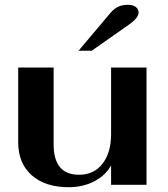

<svg xmlns="http://www.w3.org/2000/svg" viewBox="-20 -772 700 802"><path d="M56 -178V-490H204V-169Q204 -42 310 -42Q372 -42 408 -88Q444 -134 444 -212V-490H592V0H444V-81Q421 -39 373.5 -14.5Q326 10 267 10Q169 10 112.5 -40Q56 -90 56 -178ZM443 -720Q458 -737 475 -744.5Q492 -752 515 -752Q535 -752 547 -743Q559 -734 559 -720Q559 -697 517 -668L363 -560H308Z"/></svg>

Font: Fahkwang
Style: Bold
Weight: 700
Designer: Suppakit Chalermlarp | Katatrad Co.,Ltd.
Foundry: Cadson Demak Co.,Ltd.
Version: Version 1.000; ttfautohint (v1.6)